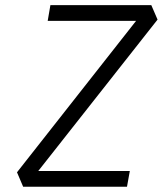

<svg xmlns="http://www.w3.org/2000/svg" viewBox="-20 -713 626 733"><path d="M68.4 0 44.9 -55.2 499.5 -633.3H162.1L172.4 -693.4H557.6L581.5 -638.2L126 -60.1H475.6L464.8 0Z"/></svg>

Font: Cascadia Code Light
Style: Italic
Weight: 300
Italic angle: -10°
Monospace: yes
Designer: Aaron Bell
Foundry: Saja Typeworks
Version: Version 2404.023; ttfautohint (v1.8.4)